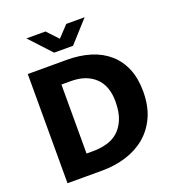

<svg xmlns="http://www.w3.org/2000/svg" viewBox="-145 -928 948 1041"><g transform="rotate(-20 329.0 -407.0)"><path d="M291 -630Q366 -630 427 -611Q488 -592 531.5 -554Q575 -516 598.5 -459.5Q622 -403 622 -328Q622 -244 594 -182.5Q566 -121 517.5 -80.5Q469 -40 404 -20Q339 0 266 0H66V-630ZM218 -116H257Q297 -116 334.5 -126Q372 -136 400 -160.5Q428 -185 445 -226Q462 -267 462 -328Q462 -419 411 -466.5Q360 -514 273 -514H218ZM125 -814H235L295 -750L355 -814H461L349 -690H240Z"/></g></svg>

Font: Mukta Mahee ExtraBold
Style: Regular
Weight: 800
Designer: Shuchita Grover, Noopur Datye, Girish Dalvi, Yashodeep Gholap
Foundry: Ek Type
Version: Version 2.538;PS 1.000;hotconv 16.6.51;makeotf.lib2.5.65220;